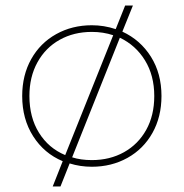

<svg xmlns="http://www.w3.org/2000/svg" viewBox="-20 -586 662 692"><path d="M421 -472Q486 -442 524 -381.5Q562 -321 562 -240Q562 -165 529.5 -107Q497 -49 439.5 -17Q382 15 311 15Q269 15 231 3L198 86H170L206 -5Q139 -33 99.5 -95Q60 -157 60 -240Q60 -315 92.5 -373Q125 -431 182.5 -463Q240 -495 311 -495Q355 -495 397 -481L431 -566H459ZM86 -240Q86 -163 120.5 -107.5Q155 -52 215 -27L388 -459Q352 -471 311 -471Q246 -471 195 -442.5Q144 -414 115 -361.5Q86 -309 86 -240ZM412 -450 240 -19Q271 -9 311 -9Q376 -9 427 -37.5Q478 -66 507 -118Q536 -170 536 -240Q536 -314 502.5 -368.5Q469 -423 412 -450Z"/></svg>

Font: Prompt Thin
Style: Regular
Weight: 100
Designer: Katatrad Team
Foundry: CadsonDemak
Version: Version 1.030